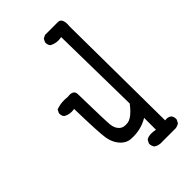

<svg xmlns="http://www.w3.org/2000/svg" viewBox="-243 -777 986 986"><g transform="rotate(-45 250.0 -284.0)"><path d="M458 89.8Q458 74.2 449.2 63.5Q438.5 54.7 422.9 54.7Q420.4 54.7 412.6 55.7L406.7 -630.9Q406.7 -630.9 406.7 -631.3Q407.7 -640.1 407.7 -648.7Q407.7 -657.2 406.2 -665Q402.3 -684.1 390.6 -689Q386.7 -690.4 381.8 -690.9H287.1L269 -682.1L260.3 -665Q259.8 -662.6 259.8 -660.2Q259.8 -644.5 268.6 -634.3Q290 -622.1 314.9 -622.1Q323.2 -622.1 337.4 -624.5L345.2 -134.3Q330.6 -115.2 317.9 -102.5Q290.5 -75.2 268.1 -71.8Q260.3 -70.8 253.4 -70.8Q231 -70.8 217.8 -84Q200.7 -100.6 197.8 -130.4Q194.8 -158.7 190.9 -356.4Q190.4 -369.6 183.6 -376.5Q175.3 -384.3 158.2 -384.3Q152.3 -384.3 144.5 -383.3Q131.3 -384.8 119.6 -384.8Q88.9 -384.8 62 -374.5L53.2 -357.4Q52.7 -355 52.7 -352.5Q52.7 -336.9 61.5 -326.7Q80.6 -314.9 105.5 -314.9Q111.8 -314.9 123.5 -316.4Q127.4 -142.1 134.3 -100.1Q141.6 -53.7 170.9 -24.4Q191.9 -3.9 217.3 -1.5Q227.5 -0.5 237.8 -0.5Q293 -0.5 338.9 -26.4L345.2 -29.8V56.2Q326.7 52.7 315.4 52.7Q293.9 52.7 279.8 61.5L270 79.6Q269.5 81.5 269.5 83.5Q269.5 99.6 279.3 111.8Q296.9 123 318.4 123Q321.8 123 325.2 122.6H422.4Q436.5 120.6 448.7 112.3L457.5 94.7Q458 92.3 458 89.8Z"/></g></svg>

Font: Bakudai
Style: Light
Weight: 300
Version: Version 1.48